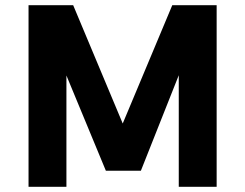

<svg xmlns="http://www.w3.org/2000/svg" viewBox="-20 -720 945 740"><path d="M453 -244 644 -700H815V0H669V-430L523 -62H388L236 -429V0H90V-700H262Z"/></svg>

Font: Inclusive Sans
Style: Regular
Weight: 400
Designer: Olivia King
Foundry: Olivia King
Version: Version 2.004